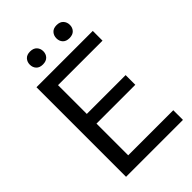

<svg xmlns="http://www.w3.org/2000/svg" viewBox="-263 -1008 1110 1110"><g transform="rotate(-45 292.5 -452.5)"><path d="M499 -338.4H181.6V-79.1H550.3V0H85V-732.4H545.4V-652.8H181.6V-417.5H499ZM149.9 -851.6Q149.9 -874 163.8 -889.4Q177.7 -904.8 204.6 -904.8Q231.9 -904.8 246.1 -889.4Q260.3 -874 260.3 -851.6Q260.3 -829.1 246.1 -814Q231.9 -798.8 204.6 -798.8Q177.7 -798.8 163.8 -814Q149.9 -829.1 149.9 -851.6ZM366.2 -850.6Q366.2 -873 380.1 -888.7Q394 -904.3 420.9 -904.3Q448.2 -904.3 462.4 -888.7Q476.6 -873 476.6 -850.6Q476.6 -828.1 462.4 -813Q448.2 -797.9 420.9 -797.9Q394 -797.9 380.1 -813Q366.2 -828.1 366.2 -850.6Z"/></g></svg>

Font: Roboto2
Style: Regular
Weight: 400
Designer: Google
Foundry: Google
Version: Version 2.000981-w3; 2014; ttfautohint (v1.1) -l 5 -r 24 -G 